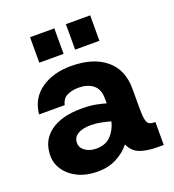

<svg xmlns="http://www.w3.org/2000/svg" viewBox="-131 -807 835 921"><g transform="rotate(-20 286.5 -346.5)"><path d="M211 12Q156 12 113.5 -8Q71 -28 47 -62Q23 -96 23 -137Q23 -214 80.5 -256.5Q138 -299 240 -299Q283 -299 313.5 -293Q344 -287 363 -281V-305Q363 -354 334.5 -376Q306 -398 262 -398Q228 -398 203 -386Q178 -374 171 -342H40Q48 -422 109.5 -465Q171 -508 262 -508Q374 -508 438.5 -455.5Q503 -403 503 -305V-202Q503 -164 507.5 -145.5Q512 -127 522 -122Q532 -117 548 -117H552V0H521Q467 0 431 -13.5Q395 -27 378 -66Q351 -32 309 -10Q267 12 211 12ZM164 -152Q164 -126 187 -110Q210 -94 243 -94Q290 -94 317 -121.5Q344 -149 355 -192Q335 -198 308.5 -203.5Q282 -209 255 -209Q212 -209 188 -194Q164 -179 164 -152ZM309 -575V-705H433V-575ZM126 -575V-705H250V-575Z"/></g></svg>

Font: Host Grotesk Black
Style: Regular
Weight: 900
Designer: Doğukan Karapınar based on Poppins by Indian Type Foundry, Jonny Pinhorn
Foundry: Element Type
Version: Version 1.000; ttfautohint (v1.8.4.7-5d5b);gftools[0.9.33]